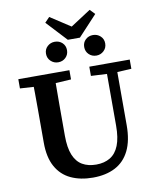

<svg xmlns="http://www.w3.org/2000/svg" viewBox="-107 -1091 970 1188"><g transform="rotate(-10 378.5 -497.0)"><path d="M380 16Q301 16 241.5 -12Q182 -40 149.5 -99Q117 -158 117 -249V-361Q117 -412 117 -462Q117 -512 116.5 -563Q116 -614 115 -664H254Q254 -614 253.5 -563.5Q253 -513 253 -462.5Q253 -412 253 -361V-270Q253 -194 272 -148Q291 -102 327 -81Q363 -60 414 -60Q465 -60 501.5 -82Q538 -104 557 -151.5Q576 -199 576 -276V-664H641V-267Q641 -171 610 -108Q579 -45 520.5 -14.5Q462 16 380 16ZM30 -606V-664H351V-606L217 -598H159ZM476 -606V-664H730V-606L620 -600H592ZM292 -724Q265 -724 245.5 -742.5Q226 -761 226 -789Q226 -817 245.5 -835Q265 -853 292 -853Q320 -853 339 -835Q358 -817 358 -789Q358 -761 339 -742.5Q320 -724 292 -724ZM532 -724Q504 -724 485 -742.5Q466 -761 466 -789Q466 -817 485 -835Q504 -853 532 -853Q559 -853 578.5 -835Q598 -817 598 -789Q598 -761 578.5 -742.5Q559 -724 532 -724ZM285 -1010 457 -898H367L539 -1010L569 -979L450 -851H374L255 -979Z"/></g></svg>

Font: Source Serif 4 SemiBold
Style: Regular
Weight: 600
Designer: Frank Grießhammer
Foundry: Adobe Systems Incorporated
Version: Version 4.004;hotconv 1.0.116;makeotfexe 2.5.65601